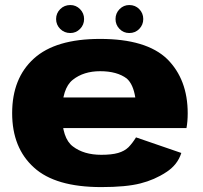

<svg xmlns="http://www.w3.org/2000/svg" viewBox="-20 -756 827 782"><path d="M392.5 6V-125.5Q321.5 -125.5 277 -159.5Q232.5 -192.5 232.5 -294Q232.5 -396.5 276.5 -431Q320.5 -466 388 -466Q457 -466 496.5 -436Q522.5 -413 531 -359H214V-234.5H739.5Q744.5 -261 744.5 -294.5Q744.5 -432.5 661 -515.5Q576 -597.5 387.5 -597.5Q206 -597.5 118 -517.5Q29.5 -437.5 29.5 -295Q29.5 -153.5 118.5 -73.5Q205.5 6 392.5 6ZM392.5 -125.5V6Q493.5 6 552 -9Q609.5 -23.5 656.5 -54.5Q703 -84 718.5 -133L534 -196.5Q519.5 -173 503.5 -156.5Q487 -140.5 461 -133Q435 -125.5 392.5 -125.5ZM266.5 -621.5Q289.5 -621.5 306 -638.2Q322.5 -655 322.5 -678.5Q322.5 -702 306 -718.8Q289.5 -735.5 266.5 -735.5Q242 -735.5 225.2 -718.8Q208.5 -702 208.5 -678.5Q208.5 -655 225.2 -638.2Q242 -621.5 266.5 -621.5ZM506.5 -621.5Q531 -621.5 547.2 -638.2Q563.5 -655 563.5 -678.5Q563.5 -702 547.2 -718.8Q531 -735.5 506.5 -735.5Q483.5 -735.5 467 -718.8Q450.5 -702 450.5 -678.5Q450.5 -655 466.8 -638.2Q483 -621.5 506.5 -621.5Z"/></svg>

Font: Anybody SemiExpanded ExtraBold
Style: Regular
Weight: 800
Width: 6
Version: Version 1.113;gftools[0.9.25]